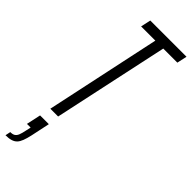

<svg xmlns="http://www.w3.org/2000/svg" viewBox="-316 -710 993 993"><g transform="rotate(45 180.5 -213.5)"><path d="M60 0 195 -633H91L103 -688H368L356 -633H253L117 0ZM-7 261 -1 232Q16 232 25.5 226Q35 220 40.5 206.5Q46 193 51 168L57 141H30L47 62H111L89 166Q83 193 76 211.5Q69 230 59 240.5Q49 251 33 256Q17 261 -7 261Z"/></g></svg>

Font: Saira UltraCondensed
Style: Italic
Weight: 400
Width: 1
Italic angle: -12°
Designer: Hector Gatti with collaboration of the Omnibus-Type team
Foundry: Omnibus-Type
Version: Version 1.101